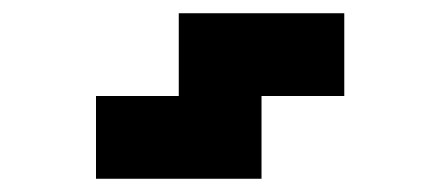

<svg xmlns="http://www.w3.org/2000/svg" viewBox="-20 -145 665 290"><path d="M125 125V0H250V-125H500V0H375V125Z"/></svg>

Font: Silkscreen
Style: Bold
Weight: 700
Designer: Jason Kottke
Foundry: Jason Kottke
Version: Version 1.001; ttfautohint (v1.8.4.7-5d5b)